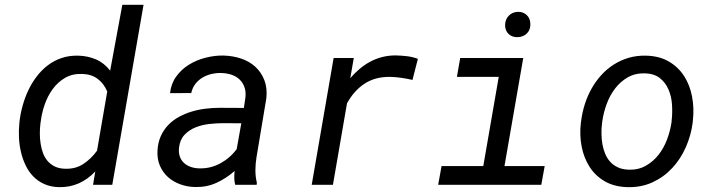

<svg xmlns="http://www.w3.org/2000/svg" viewBox="-20 -770 2975 800"><path d="M61.5 -265.1Q65.4 -297.9 74.7 -331.1Q84 -364.3 98.6 -395Q113.3 -425.8 133.5 -452.1Q153.8 -478.5 179.4 -498Q205.1 -517.6 236.8 -528.3Q268.6 -539.1 306.2 -538.1Q345.7 -537.1 379.9 -522.5Q414.1 -507.8 439 -475.6L489.7 -750H578.1L447.8 0H367.7L377 -55.7Q346.2 -22.9 308.3 -6.1Q270.5 10.7 225.1 9.8Q190.9 8.8 164.3 -3.2Q137.7 -15.1 118.4 -35.2Q99.1 -55.2 86.7 -81.3Q74.2 -107.4 67.4 -136.5Q60.5 -165.5 59.1 -195.8Q57.6 -226.1 60.5 -254.9ZM148.4 -254.9Q146 -235.4 146 -213.9Q146 -192.4 149.2 -171.6Q152.3 -150.9 159.2 -132.3Q166 -113.8 178.2 -99.4Q190.4 -85 208.5 -76.2Q226.6 -67.4 251.5 -66.9Q294.9 -65.4 327.4 -86.9Q359.9 -108.4 384.3 -142.1L426.8 -388.7Q412.6 -422.4 386.5 -441.7Q360.4 -460.9 322.8 -461.9Q281.7 -463.4 251.5 -445.8Q221.2 -428.2 200.2 -399.7Q179.2 -371.1 166.7 -335.7Q154.3 -300.3 149.9 -265.1Z M960 0Q956.1 -14.6 956.1 -28.8Q956.1 -43 957.5 -57.6Q922.9 -26.9 882.1 -8.3Q841.3 10.3 793.9 9.3Q760.7 8.8 731.2 -2Q701.7 -12.7 679.9 -32.2Q658.2 -51.8 646.2 -79.6Q634.3 -107.4 636.2 -142.6Q638.2 -176.8 650.1 -203.1Q662.1 -229.5 681.2 -249.3Q700.2 -269 725.1 -282.7Q750 -296.4 778.1 -304.9Q806.2 -313.5 836.2 -317.1Q866.2 -320.8 895.5 -320.8L996.1 -320.3L1002.4 -362.3Q1005.4 -387.2 998.8 -406.2Q992.2 -425.3 978.5 -438.5Q964.8 -451.7 945.1 -458.5Q925.3 -465.3 901.4 -465.8Q880.4 -466.3 860.1 -461.4Q839.8 -456.5 823 -446.3Q806.2 -436 793.9 -420.2Q781.7 -404.3 776.9 -382.3L688.5 -381.8Q692.9 -421.9 714.4 -451.4Q735.8 -481 767.3 -500.5Q798.8 -520 836.4 -529.5Q874 -539.1 910.2 -538.6Q950.2 -537.6 984.9 -525.9Q1019.5 -514.2 1044.2 -491.5Q1068.8 -468.8 1081.5 -436Q1094.2 -403.3 1089.8 -360.8L1048.8 -115.2Q1044.4 -88.4 1044.2 -61.5Q1043.9 -34.7 1050.3 -8.3L1049.3 0ZM811 -68.4Q857.9 -67.4 898.4 -89.6Q939 -111.8 966.3 -148.9L985.4 -256.3L909.7 -256.8Q882.8 -256.8 852.3 -253.4Q821.8 -250 794.9 -239.3Q768.1 -228.5 749 -208.5Q730 -188.5 726.1 -155.8Q723.6 -134.8 729 -118.7Q734.4 -102.5 746.1 -91.6Q757.8 -80.6 774.4 -74.7Q791 -68.8 811 -68.4Z M1628.4 -539.1Q1651.9 -538.6 1675.3 -535.9Q1698.7 -533.2 1721.2 -524.9L1698.7 -437Q1675.3 -442.4 1651.9 -445.8Q1628.4 -449.2 1604.5 -449.7Q1543 -450.2 1499 -421.4Q1455.1 -392.6 1425.8 -339.4L1367.2 0H1278.8L1370.1 -528.3H1454.1L1439.5 -444.3Q1458 -465.8 1479 -483.4Q1500 -501 1523.4 -513.4Q1546.9 -525.9 1573 -532.5Q1599.1 -539.1 1628.4 -539.1Z M1897.5 -528.3H2160.2L2082 -78.1H2249.5L2235.4 0H1805.7L1819.8 -78.1H1993.7L2058.1 -449.7H1883.8ZM2084.5 -665.5Q2085 -689 2099.6 -704.3Q2114.3 -719.7 2137.7 -720.7Q2149.4 -721.2 2158.9 -717.3Q2168.5 -713.4 2175.5 -706.5Q2182.6 -699.7 2186.3 -689.9Q2189.9 -680.2 2189.9 -668.5Q2189.9 -645 2175.3 -630.6Q2160.6 -616.2 2137.2 -615.2Q2114.3 -614.3 2099.4 -628.2Q2084.5 -642.1 2084.5 -665.5Z M2401.4 -265.6Q2405.8 -301.3 2416.7 -335.7Q2427.7 -370.1 2444.8 -400.6Q2461.9 -431.2 2485.1 -456.8Q2508.3 -482.4 2536.9 -500.7Q2565.4 -519 2599.4 -529.1Q2633.3 -539.1 2672.4 -538.1Q2728 -536.6 2767.3 -513.4Q2806.6 -490.2 2830.6 -452.9Q2854.5 -415.5 2863.5 -367.9Q2872.6 -320.3 2867.2 -270.5L2866.2 -259.3Q2859.4 -206.1 2837.6 -156.7Q2815.9 -107.4 2781.2 -70.1Q2746.6 -32.7 2699.5 -10.7Q2652.3 11.2 2594.7 9.8Q2539.6 8.3 2500.2 -14.4Q2460.9 -37.1 2437 -74.2Q2413.1 -111.3 2403.8 -158.2Q2394.5 -205.1 2399.9 -254.9ZM2488.3 -254.9Q2485.8 -234.4 2486.1 -212.4Q2486.3 -190.4 2490 -169.4Q2493.7 -148.4 2501.5 -129.4Q2509.3 -110.4 2522.5 -95.9Q2535.6 -81.5 2554.4 -72.8Q2573.2 -64 2598.6 -63Q2639.2 -61.5 2670.4 -79.1Q2701.7 -96.7 2723.9 -125Q2746.1 -153.3 2759.3 -188.7Q2772.5 -224.1 2777.8 -259.3L2778.8 -270Q2782.2 -300.8 2780 -334.5Q2777.8 -368.2 2765.6 -396.7Q2753.4 -425.3 2730 -444.1Q2706.5 -462.9 2668.5 -464.4Q2627.4 -465.8 2596.2 -448Q2564.9 -430.2 2543 -401.4Q2521 -372.6 2507.8 -336.7Q2494.6 -300.8 2489.7 -265.6Z"/></svg>

Font: TypoPRO Roboto Mono
Style: Italic
Weight: 400
Designer: Google
Version: Version 2.000986; 2015; ttfautohint (v1.3)